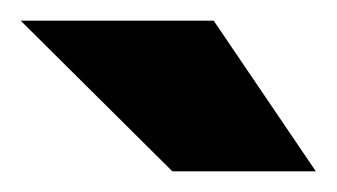

<svg xmlns="http://www.w3.org/2000/svg" viewBox="-20 -752 326 186"><path d="M286 -586 187 -732H0L147 -586Z"/></svg>

Font: Aspekta 850
Style: Regular
Weight: 850
Designer: Ivo Dolenc
Version: Version 2.000